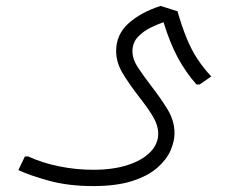

<svg xmlns="http://www.w3.org/2000/svg" viewBox="-20 -428 789 648"><path d="M294 200Q211 200 145.5 182Q80 164 42 146L64 100H75Q123 122 180 133.5Q237 145 294 145Q362 145 411 129Q460 113 487 85.5Q514 58 514 23Q514 -4 497.5 -32.5Q481 -61 448 -103Q414 -147 393 -182.5Q372 -218 372 -256Q372 -311 413 -348.5Q454 -386 522 -408L579 -390Q594 -338 610 -299Q626 -260 646 -229.5Q666 -199 693 -170L654 -143H643Q606 -185 579.5 -234.5Q553 -284 532 -353Q514 -347 489 -335Q464 -323 445.5 -303.5Q427 -284 427 -255Q427 -228 446 -199.5Q465 -171 491 -137Q520 -100 544.5 -60.5Q569 -21 569 22Q569 49 555.5 80Q542 111 510.5 138.5Q479 166 426 183Q373 200 294 200Z"/></svg>

Font: Fustat Light
Style: Regular
Weight: 300
Designer: Mohamed Gaber, Khaled Hosny, Laura Garcia Mut
Foundry: Kief Type Foundry, Alif Type Foundry, Hard Type Foundry
Version: Version 1.007